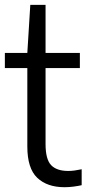

<svg xmlns="http://www.w3.org/2000/svg" viewBox="-20 -760 361 789"><path d="M245.3 9.3Q173.7 9.3 133 -29.4Q92.3 -68 92.3 -158.1V-542.6L104.5 -740H167.2V-168.2Q167.2 -105.7 189.9 -81.6Q212.6 -57.5 260.5 -57.5Q273.2 -57.5 287 -59.4Q300.9 -61.3 315.6 -64.5V1Q300.5 4.5 281.7 6.9Q262.9 9.3 245.3 9.3ZM0 -480.2V-542.6H308.2V-480.2Z"/></svg>

Font: Encode Sans Condensed Thin
Style: Regular
Weight: 100
Width: 3
Designer: Multiple Designers
Foundry: Impallari Type
Version: Version 3.002